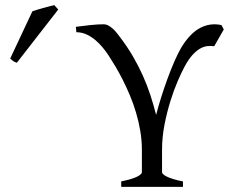

<svg xmlns="http://www.w3.org/2000/svg" viewBox="-20 -724 897 744"><path d="M810.1 -544.9Q796.4 -546.9 782.7 -545.2Q769 -543.5 754.9 -535.4Q740.7 -527.3 725.8 -511Q710.9 -494.6 695.8 -466.8Q684.1 -445.3 668.9 -410.4Q653.8 -375.5 640.4 -332.5Q627 -289.6 617.4 -240.7Q607.9 -191.9 607.9 -142.1V-56.2Q607.9 -53.2 612.1 -49.1Q616.2 -44.9 625.7 -40Q635.3 -35.2 650.6 -30.3Q666 -25.4 689 -21V0H449.7V-21Q494.1 -30.3 512 -39.8Q529.8 -49.3 529.8 -56.2V-142.1Q529.8 -179.7 523.7 -216.1Q517.6 -252.4 507.3 -287.1Q497.1 -321.8 483.6 -353.8Q470.2 -385.7 456.1 -413.8Q441.9 -441.9 427.5 -466.1Q413.1 -490.2 400.9 -508.8Q391.1 -523.9 377.9 -540Q364.7 -556.2 348.9 -569.3Q333 -582.5 314.7 -590.8Q296.4 -599.1 275.9 -599.1L273.9 -620.1Q302.7 -624 331.5 -627Q360.4 -629.9 380.9 -629.9Q391.1 -629.9 400.1 -625Q409.2 -620.1 417.2 -612.8Q425.3 -605.5 432.6 -596.4Q439.9 -587.4 445.8 -579.1Q473.6 -542.5 495.1 -505.6Q516.6 -468.8 533.4 -431.2Q550.3 -393.6 562.7 -355.5Q575.2 -317.4 585 -278.8Q592.8 -309.6 604.2 -345.9Q615.7 -382.3 628.7 -418Q641.6 -453.6 655.5 -485.4Q669.4 -517.1 682.1 -539.1Q715.8 -594.7 755.4 -615.7Q782.2 -629.9 811 -629.9Q824.2 -629.9 837.9 -627L847.2 -609.9ZM45.4 -481Q41.5 -481.9 38.6 -483.2Q35.6 -484.4 32.7 -486.3Q29.8 -488.3 26.9 -490.7Q23.9 -493.2 19.5 -497.1L105.5 -680.2Q113.3 -683.1 124 -686.3Q134.8 -689.5 146.5 -692.9Q158.2 -696.3 169.7 -699Q181.2 -701.7 190.4 -704.1L205.6 -687Z"/></svg>

Font: Akkhara
Style: Regular
Weight: 400
Designer: J. Victor Gaultney
Version: Version 1.00 June 13, 2006, initial release